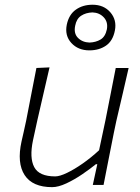

<svg xmlns="http://www.w3.org/2000/svg" viewBox="-20 -782 593 812"><path d="M200.5 9.5Q117.5 9.5 84.2 -41.5Q51 -92.5 71 -183.5Q75.5 -203.5 80.2 -224Q85 -244.5 90.5 -271Q102.5 -333 112.8 -386Q123 -439 134 -494.5L189.5 -497Q176.5 -441 164.2 -387.5Q152 -334 138 -273.5L119.5 -188.5Q104 -114.5 124.8 -75.2Q145.5 -36 213.5 -36Q232.5 -36 263.2 -50.8Q294 -65.5 329.8 -90.5Q365.5 -115.5 399 -146.5L426 -273.5Q438 -334 448.2 -386Q458.5 -438 469.5 -494.5H524Q511 -439 499 -386Q487 -333 472 -270.5L461.5 -220.5Q449.5 -160 439.2 -108Q429 -56 418 0H372.5L391.5 -87.5H385.5Q361.5 -68 328.2 -45.2Q295 -22.5 260.8 -6.5Q226.5 9.5 200.5 9.5ZM358 -569Q310.5 -569 281.8 -600.2Q253 -631.5 262.5 -678Q271.5 -720.5 300.8 -741.2Q330 -762 371.5 -762Q419 -762 446.8 -729.8Q474.5 -697.5 466 -653.5Q457.5 -609 428.2 -589Q399 -569 358 -569ZM358.5 -602Q385.5 -603 405.5 -615Q425.5 -627 432 -658Q437.5 -688.5 419 -708.5Q400.5 -728.5 371 -729.5Q343 -728.5 323.2 -715.5Q303.5 -702.5 298 -673.5Q291 -640.5 309.8 -621.8Q328.5 -603 358.5 -602Z"/></svg>

Font: Commissioner Loud ExtraLight
Style: Italic
Weight: 200
Italic angle: -12°
Designer: Kostas Bartsokas
Foundry: Kostas Bartsokas
Version: Version 1.000; ttfautohint (v1.8.3)